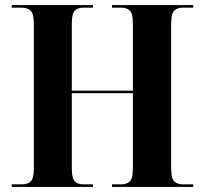

<svg xmlns="http://www.w3.org/2000/svg" viewBox="-20 -734 804 754"><path d="M26 0V-10H66Q88 -10 100.5 -21.5Q113 -33 113 -74V-639Q113 -680 100.5 -692Q88 -704 64 -704H26V-714H345V-704H308Q286 -704 274 -692.5Q262 -681 262 -640V-378H502V-639Q502 -680 490 -692Q478 -704 456 -704H420V-714H739V-704H698Q676 -704 664 -692Q652 -680 652 -639V-75Q652 -34 664 -22Q676 -10 698 -10H739V0H420V-10H456Q478 -10 490 -22Q502 -34 502 -76V-368H262V-74Q262 -33 274 -21.5Q286 -10 308 -10H345V0Z"/></svg>

Font: Noto Serif Display SemiCondensed
Style: Bold
Weight: 700
Width: 4
Designer: Monotype Design Team
Foundry: Monotype Imaging Inc.
Version: Version 2.009